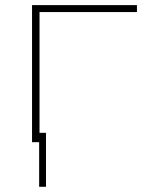

<svg xmlns="http://www.w3.org/2000/svg" viewBox="-20 -548 640 740"><path d="M507.8 -501.5H132.3V0H103.5V-528.3H507.8ZM157.2 171.9H130.9V-36.1H157.2Z"/></svg>

Font: Roboto Mono Thin
Style: Regular
Weight: 250
Designer: Google
Version: Version 2.000985; 2015; ttfautohint (v1.3)